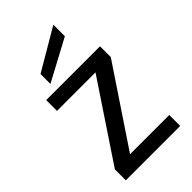

<svg xmlns="http://www.w3.org/2000/svg" viewBox="-238 -857 931 931"><g transform="rotate(-45 227.5 -391.0)"><path d="M412 -474 145 -75H414V0H41V-75L307 -474H43V-548H412ZM326 -782V-703L113 -589V-657Z"/></g></svg>

Font: Poppins
Style: Regular
Weight: 400
Designer: Ninad Kale (Devanagari), Jonny Pinhorn (Latin)
Version: Version 5.002